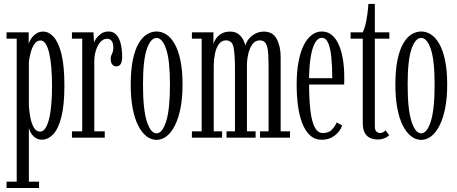

<svg xmlns="http://www.w3.org/2000/svg" viewBox="-20 -684 2271 954"><path d="M12.5 250V218.5H63V-492H12.5V-523.5H122.5V-467Q125.5 -477 134.2 -491Q143 -505 158.2 -516Q173.5 -527 195 -527Q223 -527 247 -500.2Q271 -473.5 285.5 -414.8Q300 -356 300 -259Q300 -161 284.8 -102Q269.5 -43 244 -16.5Q218.5 10 188 10Q168 10 154 -0.8Q140 -11.5 132.5 -25.5Q125 -39.5 123.5 -49V218.5H174V250ZM179.5 -30Q194.5 -30 205.5 -46.8Q216.5 -63.5 224 -93.8Q231.5 -124 235 -165.8Q238.5 -207.5 238.5 -257.5Q238.5 -307 235 -348.2Q231.5 -389.5 224.5 -419.8Q217.5 -450 206.8 -466.5Q196 -483 181.5 -483Q163 -483 151 -465.2Q139 -447.5 132.5 -422.8Q126 -398 123.5 -376.5V-159.5Q125 -130 130.8 -100.2Q136.5 -70.5 148.2 -50.2Q160 -30 179.5 -30Z M337.5 0V-31.5H388.5V-492H337.5V-523.5H444.5L447 -472.5Q448 -478 457 -491.2Q466 -504.5 481.5 -516Q497 -527.5 519.5 -527.5Q543.5 -527.5 558.5 -510.8Q573.5 -494 580.2 -465.5Q587 -437 587 -401Q587 -377.5 579.5 -365.8Q572 -354 558 -354Q545.5 -354 537.8 -363.8Q530 -373.5 530 -392Q530 -403 533.5 -410Q537 -417 540 -425.2Q543 -433.5 543 -447Q543 -470.5 534.5 -481Q526 -491.5 512.5 -491.5Q493 -491.5 478.5 -474.8Q464 -458 456.2 -432.2Q448.5 -406.5 448.5 -379.5V-31.5H500.5V0Z M758 11Q731 11 707.5 -7.2Q684 -25.5 666.2 -60.8Q648.5 -96 639 -147Q629.5 -198 629.5 -263.5Q629.5 -335 639.8 -385.2Q650 -435.5 668 -467Q686 -498.5 709.2 -513Q732.5 -527.5 758 -527.5Q783 -527.5 806 -513Q829 -498.5 847.2 -467Q865.5 -435.5 876.2 -385.2Q887 -335 887 -263.5Q887 -198 877 -147Q867 -96 849.2 -60.8Q831.5 -25.5 808 -7.2Q784.5 11 758 11ZM758 -21.5Q786.5 -21.5 805.5 -80.8Q824.5 -140 824.5 -263.5Q824.5 -385 805.5 -440.2Q786.5 -495.5 758 -495.5Q728.5 -495.5 709.5 -440.2Q690.5 -385 690.5 -263.5Q690.5 -140 709.5 -80.8Q728.5 -21.5 758 -21.5Z M933.5 0V-31.5H982V-492H933.5V-523.5H1040.5V-465.5Q1042.5 -475 1051.8 -489.8Q1061 -504.5 1078.8 -515.8Q1096.5 -527 1123 -527Q1151 -527 1167.2 -512.8Q1183.5 -498.5 1191 -481.5Q1198.5 -464.5 1199 -456.5Q1202 -471.5 1214 -487.8Q1226 -504 1246 -515.5Q1266 -527 1292 -527Q1335.5 -527 1355 -490.2Q1374.5 -453.5 1374.5 -401V-31.5H1421V0H1272V-31.5H1314.5V-343.5Q1314.5 -387 1312.5 -418.5Q1310.5 -450 1301.2 -466.8Q1292 -483.5 1271 -483.5Q1249 -483.5 1235.2 -465.5Q1221.5 -447.5 1214.5 -419.8Q1207.5 -392 1207 -362.5V-31.5H1250V0H1105.5V-31.5H1147.5V-343.5Q1147.5 -409 1141 -446.2Q1134.5 -483.5 1102.5 -483.5Q1081 -483.5 1067.8 -465.2Q1054.5 -447 1048.5 -418.8Q1042.5 -390.5 1042 -360V-31.5H1083.5V0Z M1579 10.5Q1544 10.5 1519.8 -12.2Q1495.5 -35 1481 -73.8Q1466.5 -112.5 1460.2 -161.5Q1454 -210.5 1454 -263Q1454 -328.5 1463.5 -378.2Q1473 -428 1490.2 -461.2Q1507.5 -494.5 1530 -511Q1552.5 -527.5 1579 -527.5Q1609.5 -527.5 1631 -508.2Q1652.5 -489 1665.5 -456.8Q1678.5 -424.5 1684.5 -385Q1690.5 -345.5 1690.5 -305Q1690.5 -294.5 1690.5 -284.2Q1690.5 -274 1690 -264H1508.5V-295.5H1631Q1631 -355 1626.2 -400.2Q1621.5 -445.5 1610.5 -470.8Q1599.5 -496 1579 -496Q1559.5 -496 1545.2 -471Q1531 -446 1523.2 -397.5Q1515.5 -349 1515.5 -278Q1515.5 -226 1518.2 -180Q1521 -134 1528.2 -98.8Q1535.5 -63.5 1549 -43.2Q1562.5 -23 1584.5 -23Q1614 -23 1630.2 -40.8Q1646.5 -58.5 1652.5 -75.5L1680 -61Q1671.5 -32.5 1643.8 -11Q1616 10.5 1579 10.5Z M1856.5 9Q1838.5 9 1821.5 2.5Q1804.5 -4 1793.5 -22Q1782.5 -40 1782.5 -75V-492H1722V-523.5H1782.5Q1790 -538 1795.8 -561.5Q1801.5 -585 1805.2 -612.2Q1809 -639.5 1810.5 -664.5H1842.5V-523.5H1914.5V-492H1842.5V-58Q1842.5 -36.5 1850.8 -29.8Q1859 -23 1867.5 -23Q1877.5 -23 1884.8 -27.5Q1892 -32 1895.5 -36.5L1914 -12Q1905.5 -3.5 1890.5 2.8Q1875.5 9 1856.5 9Z M2073 11Q2046 11 2022.5 -7.2Q1999 -25.5 1981.2 -60.8Q1963.5 -96 1954 -147Q1944.5 -198 1944.5 -263.5Q1944.5 -335 1954.8 -385.2Q1965 -435.5 1983 -467Q2001 -498.5 2024.2 -513Q2047.5 -527.5 2073 -527.5Q2098 -527.5 2121 -513Q2144 -498.5 2162.2 -467Q2180.5 -435.5 2191.2 -385.2Q2202 -335 2202 -263.5Q2202 -198 2192 -147Q2182 -96 2164.2 -60.8Q2146.5 -25.5 2123 -7.2Q2099.5 11 2073 11ZM2073 -21.5Q2101.5 -21.5 2120.5 -80.8Q2139.5 -140 2139.5 -263.5Q2139.5 -385 2120.5 -440.2Q2101.5 -495.5 2073 -495.5Q2043.5 -495.5 2024.5 -440.2Q2005.5 -385 2005.5 -263.5Q2005.5 -140 2024.5 -80.8Q2043.5 -21.5 2073 -21.5Z"/></svg>

Font: Imbue Light
Style: Regular
Weight: 300
Designer: Tyler Finck
Foundry: Etcetera Type Company
Version: Version 1.102